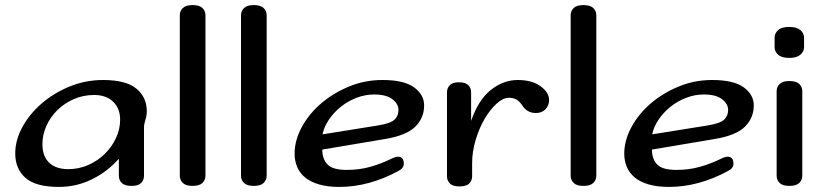

<svg xmlns="http://www.w3.org/2000/svg" viewBox="-20 -722 3249 756"><path d="M386 -407Q476 -407 517 -373Q558 -339 558 -284Q558 -267 552.5 -250Q547 -233 547 -219V-30Q547 -13 535.5 -1.5Q524 10 498 10Q471 10 459.5 -1.5Q448 -13 448 -30V-97Q403 -46 342 -16Q281 14 212 14Q121 14 80.5 -21.5Q40 -57 40 -118Q40 -170 68 -221.5Q96 -273 144 -314.5Q192 -356 254.5 -381.5Q317 -407 386 -407ZM351 -348Q307 -348 270 -331.5Q233 -315 205.5 -288Q178 -261 162.5 -226Q147 -191 147 -154Q147 -107 173.5 -81.5Q200 -56 249 -56Q291 -56 328 -72.5Q365 -89 392.5 -116Q420 -143 436.5 -178Q453 -213 453 -251Q453 -295 425.5 -321.5Q398 -348 351 -348Z M789 -30Q789 -13 777 -1.5Q765 10 738 10Q712 10 700 -1.5Q688 -13 688 -30V-662Q688 -679 700 -690.5Q712 -702 738 -702Q765 -702 777 -690.5Q789 -679 789 -662Z M1030 -30Q1030 -13 1018 -1.5Q1006 10 979 10Q953 10 941 -1.5Q929 -13 929 -30V-662Q929 -679 941 -690.5Q953 -702 979 -702Q1006 -702 1018 -690.5Q1030 -679 1030 -662Z M1486 -407Q1571 -407 1610.5 -378Q1650 -349 1650 -307Q1650 -258 1615.5 -223.5Q1581 -189 1498 -175L1249 -133Q1249 -96 1269.5 -74.5Q1290 -53 1345 -53Q1395 -53 1437.5 -65Q1480 -77 1519 -96Q1537 -105 1547 -105Q1570 -105 1570 -77Q1570 -60 1549 -49Q1433 14 1316 14Q1269 14 1235.5 4Q1202 -6 1181 -23.5Q1160 -41 1150 -65Q1140 -89 1140 -117Q1140 -169 1168 -221Q1196 -273 1243.5 -314Q1291 -355 1353.5 -381Q1416 -407 1486 -407ZM1453 -350Q1418 -350 1384 -337Q1350 -324 1322.5 -302Q1295 -280 1275.5 -251.5Q1256 -223 1250 -193L1468 -228Q1518 -236 1533.5 -251Q1549 -266 1549 -289Q1549 -313 1525 -331.5Q1501 -350 1453 -350Z M1835 -246Q1864 -330 1913.5 -368.5Q1963 -407 2018 -407Q2075 -407 2108.5 -382.5Q2142 -358 2142 -328Q2142 -307 2128 -292Q2114 -277 2090 -277Q2056 -277 2037 -306Q2026 -323 2013.5 -330Q2001 -337 1984 -337Q1961 -337 1935.5 -314Q1910 -291 1888.5 -254.5Q1867 -218 1853 -171.5Q1839 -125 1839 -79V-28Q1839 -11 1827.5 0.5Q1816 12 1789 12Q1763 12 1751.5 0.5Q1740 -11 1740 -28V-358Q1740 -375 1751 -386.5Q1762 -398 1787 -398Q1813 -398 1824 -386.5Q1835 -375 1835 -358Z M2328 -30Q2328 -13 2316 -1.5Q2304 10 2277 10Q2251 10 2239 -1.5Q2227 -13 2227 -30V-662Q2227 -679 2239 -690.5Q2251 -702 2277 -702Q2304 -702 2316 -690.5Q2328 -679 2328 -662Z M2784 -407Q2869 -407 2908.5 -378Q2948 -349 2948 -307Q2948 -258 2913.5 -223.5Q2879 -189 2796 -175L2547 -133Q2547 -96 2567.5 -74.5Q2588 -53 2643 -53Q2693 -53 2735.5 -65Q2778 -77 2817 -96Q2835 -105 2845 -105Q2868 -105 2868 -77Q2868 -60 2847 -49Q2731 14 2614 14Q2567 14 2533.5 4Q2500 -6 2479 -23.5Q2458 -41 2448 -65Q2438 -89 2438 -117Q2438 -169 2466 -221Q2494 -273 2541.5 -314Q2589 -355 2651.5 -381Q2714 -407 2784 -407ZM2751 -350Q2716 -350 2682 -337Q2648 -324 2620.5 -302Q2593 -280 2573.5 -251.5Q2554 -223 2548 -193L2766 -228Q2816 -236 2831.5 -251Q2847 -266 2847 -289Q2847 -313 2823 -331.5Q2799 -350 2751 -350Z M3139 -30Q3139 -13 3127 -1.5Q3115 10 3088 10Q3062 10 3050 -1.5Q3038 -13 3038 -30V-363Q3038 -380 3050 -391.5Q3062 -403 3088 -403Q3115 -403 3127 -391.5Q3139 -380 3139 -363ZM3088 -494Q3058 -494 3044 -506.5Q3030 -519 3030 -536V-574Q3030 -591 3044 -603.5Q3058 -616 3088 -616Q3117 -616 3131.5 -603.5Q3146 -591 3146 -574V-536Q3146 -519 3131.5 -506.5Q3117 -494 3088 -494Z"/></svg>

Font: Sofadi One
Style: Regular
Weight: 400
Designer: Botjo Nikoltchev
Foundry: Botjo Nikoltchev
Version: Version 1.002